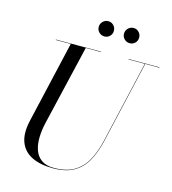

<svg xmlns="http://www.w3.org/2000/svg" viewBox="-135 -1051 1050 1174"><g transform="rotate(15 390.0 -464.0)"><path d="M309 15Q227.5 15 173.8 -12Q120 -39 100 -93.5Q80 -148 99 -230L219 -750H314L194 -240Q183 -193 181.8 -148.2Q180.5 -103.5 192.8 -67.5Q205 -31.5 234.8 -10Q264.5 11.5 314.5 11.5Q391 11.5 440.8 -17.2Q490.5 -46 520.5 -99.8Q550.5 -153.5 568 -230L688 -750H690.5L570.5 -230Q552.5 -151.5 521.5 -96.8Q490.5 -42 439.2 -13.5Q388 15 309 15ZM124 -747.5V-750H409V-747.5ZM584 -747.5V-750H779.5V-747.5ZM565 -845Q545 -845 530.8 -859Q516.5 -873 516.5 -893Q516.5 -913 530.8 -927.2Q545 -941.5 565 -941.5Q585 -941.5 598.8 -927.2Q612.5 -913 612.5 -893Q612.5 -873 598.8 -859Q585 -845 565 -845ZM405 -845Q385 -845 370.8 -859Q356.5 -873 356.5 -893Q356.5 -913 370.8 -927.2Q385 -941.5 405 -941.5Q425 -941.5 438.8 -927.2Q452.5 -913 452.5 -893Q452.5 -873 438.8 -859Q425 -845 405 -845Z"/></g></svg>

Font: Bodoni Moda 72pt
Style: Italic
Weight: 400
Italic angle: -13°
Designer: Owen Earl
Foundry: indestructible type
Version: Version 2.005